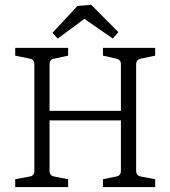

<svg xmlns="http://www.w3.org/2000/svg" viewBox="-20 -763 695 783"><path d="M215.8 -606 193.8 -628.9 295.9 -738.8 352.1 -743.2 462.9 -631.8 439.9 -606 324.2 -686ZM612.8 -567.9V-536.1L555.2 -523.9Q535.2 -521 535.2 -500V-66.9Q535.2 -45.9 555.2 -43L612.8 -32.2V0H399.9V-32.2L453.1 -43Q473.1 -45.9 473.1 -66.9V-272H182.1V-65.9Q182.1 -45.9 202.1 -43L257.8 -32.2V0H42V-32.2L101.1 -43Q120.1 -45.9 120.1 -66.9V-500Q120.1 -521 101.1 -523.9L42 -536.1V-567.9H257.8V-536.1L201.2 -523.9Q182.1 -521 182.1 -501V-311H473.1V-501Q473.1 -520 454.1 -523.9L399.9 -536.1V-567.9Z"/></svg>

Font: Yrsa-Light
Style: Regular
Weight: 300
Designer: Anna Giedrys (Yrsa+Rasa design), David Brezina (Yrsa art-direction, Rasa art-direction, design)
Foundry: Rosetta Type Foundry
Version: Version 1.001;PS 1.1;hotconv 1.0.88;makeotf.lib2.5.647800